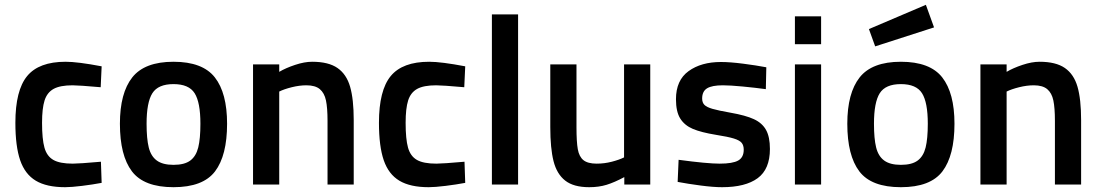

<svg xmlns="http://www.w3.org/2000/svg" viewBox="-20 -768 4580 799"><path d="M44 -257Q44 -392 93 -451.5Q142 -511 253 -511Q303 -511 403 -492L399 -405Q308 -413 282 -413Q230 -413 203 -398Q176 -383 165.5 -350Q155 -317 155 -257Q155 -189 165 -153.5Q175 -118 202 -102.5Q229 -87 283 -87Q309 -87 400 -95L403 -7Q366 0 321.5 5.5Q277 11 251 11Q174 11 129 -16Q84 -43 64 -101Q44 -159 44 -257Z M479 -253Q479 -381 530.5 -446Q582 -511 702 -511Q823 -511 874 -446Q925 -381 925 -253Q925 -121 875 -55Q825 11 702 11Q579 11 529 -55Q479 -121 479 -253ZM814 -253Q814 -342 790 -380Q766 -418 702 -418Q638 -418 614 -380Q590 -342 590 -253Q590 -191 599 -154.5Q608 -118 632.5 -100Q657 -82 702 -82Q748 -82 772 -100Q796 -118 805 -154.5Q814 -191 814 -253Z M1033 -500H1142V-469Q1169 -485 1208 -498Q1247 -511 1279 -511Q1347 -511 1384.5 -485Q1422 -459 1437 -407Q1452 -355 1452 -268V0H1343V-265Q1343 -319 1336.5 -350Q1330 -381 1311 -397Q1292 -413 1255 -413Q1226 -413 1194 -405Q1162 -397 1142 -387V0H1033Z M1557 -257Q1557 -392 1606 -451.5Q1655 -511 1766 -511Q1816 -511 1916 -492L1912 -405Q1821 -413 1795 -413Q1743 -413 1716 -398Q1689 -383 1678.5 -350Q1668 -317 1668 -257Q1668 -189 1678 -153.5Q1688 -118 1715 -102.5Q1742 -87 1796 -87Q1822 -87 1913 -95L1916 -7Q1879 0 1834.5 5.5Q1790 11 1764 11Q1687 11 1642 -16Q1597 -43 1577 -101Q1557 -159 1557 -257Z M2027 -708H2136V0H2027Z M2270 -239V-500H2379V-238Q2379 -178 2384.5 -147Q2390 -116 2408 -101.5Q2426 -87 2463 -87Q2495 -87 2526 -95Q2557 -103 2577 -113V-500H2686V0H2578V-31Q2537 -9 2504.5 1Q2472 11 2432 11Q2367 11 2332 -16.5Q2297 -44 2283.5 -97.5Q2270 -151 2270 -239Z M2800 -11 2804 -103Q2923 -87 2975 -87Q3029 -87 3052 -100Q3075 -113 3075 -145Q3075 -163 3066.5 -173.5Q3058 -184 3034 -191.5Q3010 -199 2959 -207Q2898 -217 2863.5 -231.5Q2829 -246 2811 -274.5Q2793 -303 2793 -355Q2793 -434 2845.5 -472Q2898 -510 2980 -510Q3018 -510 3072.5 -503Q3127 -496 3169 -488L3167 -397Q3123 -403 3070.5 -408Q3018 -413 2988 -413Q2943 -413 2922.5 -400.5Q2902 -388 2902 -358Q2902 -341 2911.5 -331.5Q2921 -322 2945 -315Q2969 -308 3020 -299Q3083 -288 3117.5 -272Q3152 -256 3168 -227Q3184 -198 3184 -148Q3184 -64 3133 -26.5Q3082 11 2985 11Q2949 11 2895.5 4Q2842 -3 2800 -11Z M3288 -700H3397V-584H3288ZM3288 -500H3397V0H3288Z M3506 -253Q3506 -381 3557.5 -446Q3609 -511 3729 -511Q3850 -511 3901 -446Q3952 -381 3952 -253Q3952 -121 3902 -55Q3852 11 3729 11Q3606 11 3556 -55Q3506 -121 3506 -253ZM3841 -253Q3841 -342 3817 -380Q3793 -418 3729 -418Q3665 -418 3641 -380Q3617 -342 3617 -253Q3617 -191 3626 -154.5Q3635 -118 3659.5 -100Q3684 -82 3729 -82Q3775 -82 3799 -100Q3823 -118 3832 -154.5Q3841 -191 3841 -253ZM3596 -647 3833 -748 3867 -654 3622 -575Z M4060 -500H4169V-469Q4196 -485 4235 -498Q4274 -511 4306 -511Q4374 -511 4411.5 -485Q4449 -459 4464 -407Q4479 -355 4479 -268V0H4370V-265Q4370 -319 4363.5 -350Q4357 -381 4338 -397Q4319 -413 4282 -413Q4253 -413 4221 -405Q4189 -397 4169 -387V0H4060Z"/></svg>

Font: Cairo SemiBold
Style: Regular
Weight: 600
Designer: Mohamed Gaber, Accademia di Belle Arti di Urbino and others
Foundry: Kief Type Foundry, Accademia di Belle Arti di Urbino and others
Version: Version 3.011